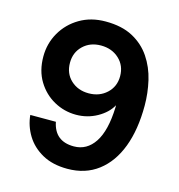

<svg xmlns="http://www.w3.org/2000/svg" viewBox="-107 -806 850 913"><g transform="rotate(15 317.5 -350.0)"><path d="M306 12Q233 12 182 -16.5Q131 -45 103 -91Q75 -137 70 -190H196Q214 -99 308 -99Q372 -99 410 -156.5Q448 -214 452 -329Q452 -333 452 -340Q430 -300 382.5 -273.5Q335 -247 279 -247Q221 -247 170.5 -275Q120 -303 89 -354Q58 -405 58 -475Q58 -539 89 -593Q120 -647 175 -679.5Q230 -712 302 -712Q382 -712 436 -683Q490 -654 523 -605Q556 -556 570 -495.5Q584 -435 584 -373Q584 -255 551.5 -169Q519 -83 456.5 -35.5Q394 12 306 12ZM311 -361Q364 -361 399.5 -394Q435 -427 435 -478Q435 -530 399.5 -563Q364 -596 310 -596Q257 -596 222.5 -563Q188 -530 188 -479Q188 -426 223 -393.5Q258 -361 311 -361Z"/></g></svg>

Font: DM Sans
Style: Bold
Weight: 700
Designer: Colophon Foundry, Jonny Pinhorn
Foundry: Colophon Foundry
Version: Version 4.004; ttfautohint (v1.8.4.7-5d5b)